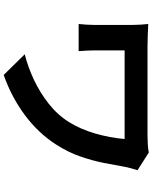

<svg xmlns="http://www.w3.org/2000/svg" viewBox="87 -858 826 1040"><g transform="rotate(90 500.0 -338.0)"><path d="M902 -670Q898 -659 892 -636.5Q886 -614 884 -603Q875 -551 862.5 -487.5Q850 -424 827 -358.5Q804 -293 765 -232Q703 -134 604.5 -60.5Q506 13 386 55L274 -59Q342 -76 411.5 -108.5Q481 -141 542 -189Q603 -237 642 -300Q680 -361 703 -440Q726 -519 733 -600H253V-433Q253 -422 254 -398Q255 -374 257 -351H110Q112 -374 113.5 -393.5Q115 -413 115 -433V-644Q115 -664 113.5 -686.5Q112 -709 110 -728Q134 -727 166 -725.5Q198 -724 233 -724H711Q737 -724 761.5 -725.5Q786 -727 806 -731Z"/></g></svg>

Font: Chiron Sans HK TT
Style: Bold
Weight: 700
Designer: Ryoko NISHIZUKA 西塚涼子 (kana, bopomofo & ideographs); Paul D. Hunt (Latin, Greek & Cyrillic); Sandoll Communications 산돌커뮤니
Foundry: Adobe
Version: Version 2.022;hotconv 1.0.109;makeotfexe 2.5.65596